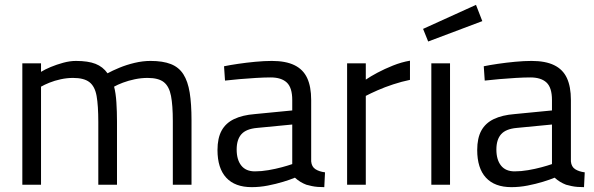

<svg xmlns="http://www.w3.org/2000/svg" viewBox="-20 -761 2448 791"><path d="M72 0V-500H149V-465Q165 -475 189 -485Q213 -495 240.5 -502.5Q268 -510 293 -510Q343 -510 373.5 -498Q404 -486 423 -459Q443 -470 472 -482Q501 -494 534.5 -502Q568 -510 600 -510Q651 -510 684 -497Q717 -484 735.5 -455Q754 -426 761.5 -379.5Q769 -333 769 -265V0H692V-262Q692 -327 684.5 -366Q677 -405 655 -422.5Q633 -440 588 -440Q562 -440 535.5 -434.5Q509 -429 486.5 -420.5Q464 -412 450 -404Q457 -378 459.5 -339.5Q462 -301 462 -260V0H385V-258Q385 -326 378 -365.5Q371 -405 348.5 -422.5Q326 -440 281 -440Q256 -440 230.5 -434.5Q205 -429 184 -420.5Q163 -412 149 -404V0Z M1017 10Q948 10 912 -29Q876 -68 876 -143Q876 -192 893 -223Q910 -254 944.5 -270.5Q979 -287 1030 -291L1184 -306V-349Q1184 -400 1161.5 -421Q1139 -442 1095 -442Q1070 -442 1035.5 -440Q1001 -438 967 -435Q933 -432 907 -429L903 -488Q927 -493 961 -498Q995 -503 1032 -506.5Q1069 -510 1100 -510Q1157 -510 1193 -492.5Q1229 -475 1245.5 -439.5Q1262 -404 1262 -349V-96Q1264 -74 1279.5 -64Q1295 -54 1319 -51L1316 10Q1302 10 1289 9Q1276 8 1264.5 5.5Q1253 3 1242 0Q1229 -5 1217.5 -12Q1206 -19 1195 -29Q1176 -21 1146.5 -12Q1117 -3 1083.5 3.5Q1050 10 1017 10ZM1030 -55Q1057 -55 1086 -60Q1115 -65 1141 -72Q1167 -79 1184 -85V-248L1039 -234Q994 -230 974.5 -208Q955 -186 955 -145Q955 -103 974 -79Q993 -55 1030 -55Z M1410 0V-500H1487V-433Q1506 -446 1535 -461.5Q1564 -477 1599 -491Q1634 -505 1669 -511V-432Q1635 -425 1600 -413.5Q1565 -402 1535.5 -389Q1506 -376 1487 -366V0Z M1757 0V-500H1834V0ZM1744 -590 1723 -642 1941 -741 1967 -674Z M2087 10Q2018 10 1982 -29Q1946 -68 1946 -143Q1946 -192 1963 -223Q1980 -254 2014.5 -270.5Q2049 -287 2100 -291L2254 -306V-349Q2254 -400 2231.5 -421Q2209 -442 2165 -442Q2140 -442 2105.5 -440Q2071 -438 2037 -435Q2003 -432 1977 -429L1973 -488Q1997 -493 2031 -498Q2065 -503 2102 -506.5Q2139 -510 2170 -510Q2227 -510 2263 -492.5Q2299 -475 2315.5 -439.5Q2332 -404 2332 -349V-96Q2334 -74 2349.5 -64Q2365 -54 2389 -51L2386 10Q2372 10 2359 9Q2346 8 2334.5 5.5Q2323 3 2312 0Q2299 -5 2287.5 -12Q2276 -19 2265 -29Q2246 -21 2216.5 -12Q2187 -3 2153.5 3.5Q2120 10 2087 10ZM2100 -55Q2127 -55 2156 -60Q2185 -65 2211 -72Q2237 -79 2254 -85V-248L2109 -234Q2064 -230 2044.5 -208Q2025 -186 2025 -145Q2025 -103 2044 -79Q2063 -55 2100 -55Z"/></svg>

Font: Cairo Play
Style: Regular
Weight: 400
Designer: Mohamed Gaber, Accademia di Belle Arti di Urbino
Foundry: Kief Type Foundry, Accademia di Belle Arti di Urbino
Version: Version 3.119